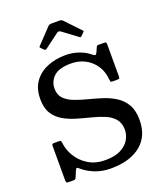

<svg xmlns="http://www.w3.org/2000/svg" viewBox="-175 -1092 1032 1220"><g transform="rotate(-20 341.0 -482.5)"><path d="M544 -521.5Q539.5 -575 512.8 -614.8Q486 -654.5 443.8 -676.5Q401.5 -698.5 350 -698.5Q268 -698.5 232.8 -665.2Q197.5 -632 197.5 -584Q197.5 -541.5 221.5 -516.5Q245.5 -491.5 284.8 -476.2Q324 -461 370.8 -449Q417.5 -437 464.5 -422.2Q511.5 -407.5 550.8 -382.8Q590 -358 613.8 -317.5Q637.5 -277 637.5 -213Q637.5 -102.5 564 -43.5Q490.5 15.5 361.5 15.5Q303 15.5 254.8 -4Q206.5 -23.5 173 -53Q161 -64 156.5 -62Q152 -60 145.5 -44.5L131 -9Q126.5 1 122.2 3Q118 5 103.5 5H81.5Q69.5 5 65.5 2Q61.5 -1 61.5 -13V-245Q61.5 -256 65.5 -258.2Q69.5 -260.5 81 -260.5H109Q120.5 -260.5 122.8 -256.2Q125 -252 126 -242.5Q130.5 -195.5 157.8 -150.5Q185 -105.5 232.8 -76Q280.5 -46.5 347 -46.5Q411.5 -46.5 451.5 -67.2Q491.5 -88 510 -120Q528.5 -152 528.5 -185Q528.5 -231.5 504.8 -259.5Q481 -287.5 442 -303.8Q403 -320 356 -331.8Q309 -343.5 262.2 -357.2Q215.5 -371 176.2 -393.5Q137 -416 113.2 -453.5Q89.5 -491 89.5 -551.5Q89.5 -623.5 123.5 -669.8Q157.5 -716 213.2 -738.2Q269 -760.5 334.5 -760.5Q383 -760.5 425.5 -745.2Q468 -730 498.5 -704Q508 -696 514 -695.8Q520 -695.5 526.5 -709.5L541.5 -743Q544 -747.5 545.8 -748.8Q547.5 -750 554.5 -750H593Q603 -750 605.8 -746.5Q608.5 -743 608.5 -732.5V-516Q608.5 -505 604.5 -503Q600.5 -501 589.5 -501H563Q548 -501 546.8 -504.5Q545.5 -508 544 -521.5ZM218 -841.5 203.5 -856.5Q198 -862.5 198 -864.5Q198 -866.5 203.5 -872L297.5 -971Q305.5 -979.5 324 -979.5H373.5Q383.5 -979.5 387.8 -977.5Q392 -975.5 396.5 -971L492.5 -870Q496.5 -866.5 496.5 -864.8Q496.5 -863 492.5 -859L473 -839.5Q467.5 -834 465.5 -834.2Q463.5 -834.5 457 -839L359.5 -911.5Q346.5 -921 334.5 -912L236 -838.5Q227.5 -832 218 -841.5Z"/></g></svg>

Font: Besley Medium
Style: Regular
Weight: 500
Designer: Owen Earl
Foundry: indestructible type*
Version: Version 2.001; ttfautohint (v1.8.3)